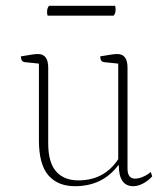

<svg xmlns="http://www.w3.org/2000/svg" viewBox="-20 -629 578 661"><path d="M238 12Q179 12 146.5 -25.5Q114 -63 114 -146V-410L66 -415Q52 -416 52 -435Q81 -440 92.5 -441.5Q104 -443 111 -443Q146 -443 146 -396V-135Q146 -70 173 -39Q200 -8 250 -8Q339 -8 387 -81V-410L339 -415Q325 -416 325 -435Q354 -440 365.5 -441.5Q377 -443 384 -443Q419 -443 419 -396V-49Q419 -14 445 -14Q457 -14 472.5 -20.5Q488 -27 499 -37L504 -22Q491 -7 473 2.5Q455 12 439 12Q389 12 389 -60H387Q333 12 238 12ZM371 -575H144Q142 -581 142 -587Q142 -602 149 -609H376Q378 -605 378 -597Q378 -582 371 -575Z"/></svg>

Font: Petrona Thin
Style: Regular
Weight: 100
Designer: Ringo R. Seeber
Foundry: Ringo R. Seeber
Version: Version 2.001; ttfautohint (v1.8.3)